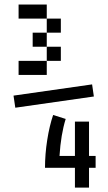

<svg xmlns="http://www.w3.org/2000/svg" viewBox="-20 -645 478 852"><path d="M187.5 -625V-562.5H62.5V-625ZM250 -562.5V-500H187.5V-562.5ZM125 -500H187.5V-437.5H125ZM250 -375H187.5V-437.5H250ZM62.5 -375H187.5V-312.5H62.5ZM388.7 -270.5 396.5 -216.8 47.9 -167 40 -220.7ZM404.3 46.9V99.6H375V187.5H312.5V99.6H179.7Q179.7 39.1 189.5 -23.4Q199.2 -85.9 215.8 -134.8L271.5 -117.2Q250 -47.9 244.1 46.9H312.5V-105.5H375V46.9Z"/></svg>

Font: Sudo
Style: Bold
Weight: 700
Monospace: yes
Designer: Jens Kutilek
Foundry: Jens Kutilek
Version: Version 0.040